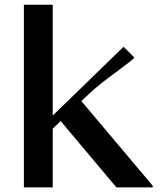

<svg xmlns="http://www.w3.org/2000/svg" viewBox="-20 -812 707 832"><path d="M231.4 -333.5 515.6 -609.4 562.5 -562.5Q553.7 -551.3 481 -498Q408.2 -444.8 367.7 -407.2L332.5 -374L641.6 -7.3V0H484.4L242.7 -287.6L208.5 -254.4V0H83.5V-791.5H208.5V-311.5Z"/></svg>

Font: Resagnicto
Style: Bold
Weight: 700
Version: Version 0.9991